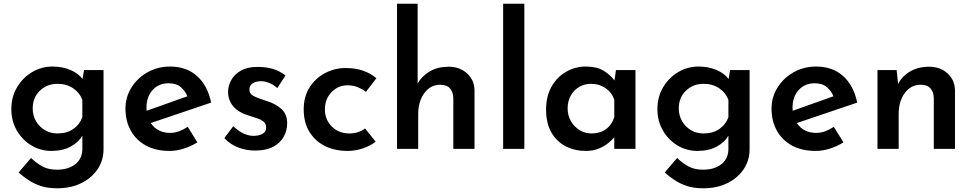

<svg xmlns="http://www.w3.org/2000/svg" viewBox="-20 -801 5235 1033"><path d="M288 212Q236 212 199 199.5Q162 187 133.5 168Q105 149 80 127L147 49Q175 76 207.5 94Q240 112 286 112Q348 112 385.5 82Q423 52 423 0V-71Q403 -36 360.5 -12.5Q318 11 256 11Q198 11 149 -18.5Q100 -48 70.5 -99Q41 -150 41 -214Q41 -280 72 -332Q103 -384 153.5 -413.5Q204 -443 261 -443Q316 -443 359 -424.5Q402 -406 424 -376L432 -424H537V2Q537 62 505 109.5Q473 157 417 184.5Q361 212 288 212ZM156 -218Q156 -179 174 -148.5Q192 -118 222 -100.5Q252 -83 289 -83Q339 -83 373.5 -106.5Q408 -130 423 -170V-263Q409 -302 373.5 -326Q338 -350 289 -350Q233 -350 194.5 -313Q156 -276 156 -218Z M893 11Q818 11 765 -18Q712 -47 683.5 -98.5Q655 -150 655 -216Q655 -279 687.5 -330.5Q720 -382 774.5 -412.5Q829 -443 895 -443Q983 -443 1040 -392Q1097 -341 1116 -249L791 -139Q827 -86 895 -86Q921 -86 944.5 -95Q968 -104 990 -119L1042 -35Q1008 -14 969 -1.5Q930 11 893 11ZM769 -205 988 -283Q977 -311 953 -332Q929 -353 887 -353Q834 -353 801 -316.5Q768 -280 768 -222Q768 -214 769 -205Z M1353 9Q1304 9 1260.5 -8Q1217 -25 1187 -58L1235 -122Q1263 -95 1291 -82.5Q1319 -70 1343 -70Q1371 -70 1391.5 -80.5Q1412 -91 1412 -115Q1412 -135 1398 -146.5Q1384 -158 1362 -165Q1340 -172 1316 -180Q1261 -197 1234 -230Q1207 -263 1207 -307Q1207 -339 1224 -370Q1241 -401 1276 -421Q1311 -441 1365 -441Q1413 -441 1449 -430Q1485 -419 1516 -395L1472 -327Q1454 -344 1430 -354Q1406 -364 1386 -364Q1359 -365 1340.5 -353Q1322 -341 1322 -322Q1321 -296 1345 -284Q1369 -272 1399 -263Q1404 -261 1409.5 -259.5Q1415 -258 1420 -256Q1466 -241 1495.5 -213.5Q1525 -186 1525 -137Q1525 -98 1506 -64.5Q1487 -31 1449 -11Q1411 9 1353 9Z M2001 -39Q1973 -16 1932 -2.5Q1891 11 1851 11Q1780 11 1727 -16Q1674 -43 1644 -93Q1614 -143 1614 -212Q1614 -282 1646 -331.5Q1678 -381 1729.5 -408Q1781 -435 1839 -435Q1893 -435 1934 -420.5Q1975 -406 2005 -380L1949 -307Q1932 -320 1907 -331Q1882 -342 1849 -342Q1799 -342 1763.5 -305Q1728 -268 1728 -212Q1728 -158 1765 -120.5Q1802 -83 1860 -83Q1909 -83 1944 -110Z M2116 0V-781H2227V-352Q2250 -392 2292.5 -417Q2335 -442 2394 -442Q2453 -442 2492.5 -406.5Q2532 -371 2533 -315V0H2419V-274Q2418 -306 2401 -325.5Q2384 -345 2348 -345Q2296 -345 2263 -300Q2230 -255 2230 -187V0Z M2687 -781H2801V0H2687Z M3132 11Q3072 11 3023.5 -14Q2975 -39 2946.5 -88.5Q2918 -138 2918 -212Q2918 -283 2947.5 -335Q2977 -387 3026 -415Q3075 -443 3131 -443Q3191 -443 3227.5 -420.5Q3264 -398 3286 -368L3294 -424H3399V0H3285V-62Q3274 -49 3253.5 -32Q3233 -15 3202.5 -2Q3172 11 3132 11ZM3163 -83Q3208 -83 3240 -106Q3272 -129 3285 -171V-264Q3273 -302 3239 -326Q3205 -350 3159 -350Q3125 -350 3096.5 -333.5Q3068 -317 3051 -287Q3034 -257 3034 -218Q3034 -179 3052 -148.5Q3070 -118 3099 -100.5Q3128 -83 3163 -83Z M3764 212Q3712 212 3675 199.5Q3638 187 3609.5 168Q3581 149 3556 127L3623 49Q3651 76 3683.5 94Q3716 112 3762 112Q3824 112 3861.5 82Q3899 52 3899 0V-71Q3879 -36 3836.5 -12.5Q3794 11 3732 11Q3674 11 3625 -18.5Q3576 -48 3546.5 -99Q3517 -150 3517 -214Q3517 -280 3548 -332Q3579 -384 3629.5 -413.5Q3680 -443 3737 -443Q3792 -443 3835 -424.5Q3878 -406 3900 -376L3908 -424H4013V2Q4013 62 3981 109.5Q3949 157 3893 184.5Q3837 212 3764 212ZM3632 -218Q3632 -179 3650 -148.5Q3668 -118 3698 -100.5Q3728 -83 3765 -83Q3815 -83 3849.5 -106.5Q3884 -130 3899 -170V-263Q3885 -302 3849.5 -326Q3814 -350 3765 -350Q3709 -350 3670.5 -313Q3632 -276 3632 -218Z M4369 11Q4294 11 4241 -18Q4188 -47 4159.5 -98.5Q4131 -150 4131 -216Q4131 -279 4163.5 -330.5Q4196 -382 4250.5 -412.5Q4305 -443 4371 -443Q4459 -443 4516 -392Q4573 -341 4592 -249L4267 -139Q4303 -86 4371 -86Q4397 -86 4420.5 -95Q4444 -104 4466 -119L4518 -35Q4484 -14 4445 -1.5Q4406 11 4369 11ZM4245 -205 4464 -283Q4453 -311 4429 -332Q4405 -353 4363 -353Q4310 -353 4277 -316.5Q4244 -280 4244 -222Q4244 -214 4245 -205Z M4804 -424 4812 -349Q4833 -391 4876.5 -416.5Q4920 -442 4979 -442Q5038 -442 5077.5 -406.5Q5117 -371 5118 -315V0H5004V-274Q5003 -306 4986 -325.5Q4969 -345 4933 -345Q4881 -345 4848 -300.5Q4815 -256 4815 -187V0H4701V-424Z"/></svg>

Font: Reem Kufi Medium
Style: Regular
Weight: 500
Designer: Khaled Hosny
Version: Version 1.001